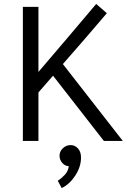

<svg xmlns="http://www.w3.org/2000/svg" viewBox="-20 -715 651 974"><path d="M507 0 249 -331 175 -246V0H96V-680H175V-350Q248 -436 322 -522.5Q396 -609 468 -695Q481 -683 495 -671.5Q509 -660 522 -648Q467 -583 411 -518.5Q355 -454 299 -390L603 0ZM338 21Q360 21 375.5 38Q391 55 391 84Q391 131 362 175.5Q333 220 293 239L273 202Q293 189 309.5 171Q326 153 329 128Q309 127 295.5 111Q282 95 282 75Q282 53 299 37Q316 21 338 21Z"/></svg>

Font: Palanquin
Style: Regular
Weight: 400
Designer: Pria Ravichandran
Version: Version 1.0.4